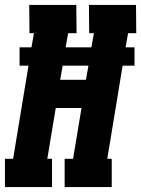

<svg xmlns="http://www.w3.org/2000/svg" viewBox="-30 -755 570 775"><path d="M-10 0V-114H23L85 -490H49V-564H97L107 -621H89L88 -735H278L279 -621H245L235 -564H339L349 -621H330L329 -735H519L520 -621H487L477 -564H513V-490H465L403 -114H421V0H231V-114H265L299 -319H195L161 -114H180V0ZM213 -433H317L327 -490H223Z"/></svg>

Font: Iosevka Curly Slab Heavy
Style: Italic
Weight: 900
Italic angle: -9°
Monospace: yes
Designer: Belleve Invis
Foundry: Belleve Invis
Version: Version 22.1.2; ttfautohint (v1.8.4)